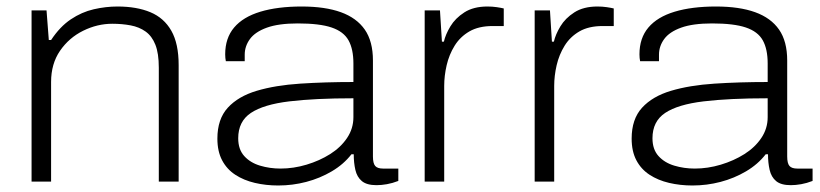

<svg xmlns="http://www.w3.org/2000/svg" viewBox="-20 -558 2521 590"><path d="M77 0V-526H123L130 -435H137Q164 -476 197.5 -498.5Q231 -521 268 -529.5Q305 -538 341 -538Q400 -538 442 -520.5Q484 -503 506.5 -463.5Q529 -424 529 -358V0H468V-350Q468 -394 457.5 -420.5Q447 -447 427.5 -461Q408 -475 381.5 -480Q355 -485 325 -485Q279 -485 235.5 -463.5Q192 -442 164.5 -402Q137 -362 137 -306V0Z M835 12Q797 12 763 4Q729 -4 703 -21Q677 -38 662.5 -65.5Q648 -93 648 -132Q648 -192 680 -227Q712 -262 769 -279Q826 -296 902.5 -301Q979 -306 1066 -306V-363Q1066 -407 1051 -434Q1036 -461 999 -473.5Q962 -486 895 -486Q836 -486 800 -473Q764 -460 748 -438Q732 -416 732 -390V-370H674Q673 -375 672.5 -380Q672 -385 672 -391Q672 -441 699.5 -473.5Q727 -506 780 -522Q833 -538 907 -538Q979 -538 1027.5 -520.5Q1076 -503 1101 -467Q1126 -431 1126 -372V-77Q1126 -56 1133 -48Q1140 -40 1157 -40H1204V-2Q1186 5 1169 8Q1152 11 1137 11Q1107 11 1092 -1.5Q1077 -14 1072 -36Q1067 -58 1067 -84H1060Q1036 -53 999.5 -31.5Q963 -10 921 1Q879 12 835 12ZM842 -40Q882 -40 922 -52Q962 -64 994.5 -84.5Q1027 -105 1046.5 -134Q1066 -163 1066 -198V-256Q948 -256 869 -246.5Q790 -237 751 -211Q712 -185 712 -133Q712 -99 730.5 -78.5Q749 -58 779 -49Q809 -40 842 -40Z M1285 0V-526H1332L1338 -430H1344Q1349 -452 1364 -477Q1379 -502 1407 -520Q1435 -538 1478 -538Q1493 -538 1506.5 -536Q1520 -534 1528 -532V-478H1494Q1451 -478 1422.5 -461.5Q1394 -445 1377 -417.5Q1360 -390 1352.5 -357.5Q1345 -325 1345 -294V0Z M1623 0V-526H1670L1676 -430H1682Q1687 -452 1702 -477Q1717 -502 1745 -520Q1773 -538 1816 -538Q1831 -538 1844.5 -536Q1858 -534 1866 -532V-478H1832Q1789 -478 1760.5 -461.5Q1732 -445 1715 -417.5Q1698 -390 1690.5 -357.5Q1683 -325 1683 -294V0Z M2108 12Q2070 12 2036 4Q2002 -4 1976 -21Q1950 -38 1935.5 -65.5Q1921 -93 1921 -132Q1921 -192 1953 -227Q1985 -262 2042 -279Q2099 -296 2175.5 -301Q2252 -306 2339 -306V-363Q2339 -407 2324 -434Q2309 -461 2272 -473.5Q2235 -486 2168 -486Q2109 -486 2073 -473Q2037 -460 2021 -438Q2005 -416 2005 -390V-370H1947Q1946 -375 1945.5 -380Q1945 -385 1945 -391Q1945 -441 1972.5 -473.5Q2000 -506 2053 -522Q2106 -538 2180 -538Q2252 -538 2300.5 -520.5Q2349 -503 2374 -467Q2399 -431 2399 -372V-77Q2399 -56 2406 -48Q2413 -40 2430 -40H2477V-2Q2459 5 2442 8Q2425 11 2410 11Q2380 11 2365 -1.5Q2350 -14 2345 -36Q2340 -58 2340 -84H2333Q2309 -53 2272.5 -31.5Q2236 -10 2194 1Q2152 12 2108 12ZM2115 -40Q2155 -40 2195 -52Q2235 -64 2267.5 -84.5Q2300 -105 2319.5 -134Q2339 -163 2339 -198V-256Q2221 -256 2142 -246.5Q2063 -237 2024 -211Q1985 -185 1985 -133Q1985 -99 2003.5 -78.5Q2022 -58 2052 -49Q2082 -40 2115 -40Z"/></svg>

Font: Archivo SemiExpanded ExtraLight
Style: Regular
Weight: 250
Width: 6
Designer: Hector Gatti
Foundry: Omnibus-Type
Version: Version 2.001